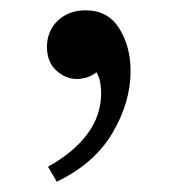

<svg xmlns="http://www.w3.org/2000/svg" viewBox="-20 -163 337 372"><path d="M167 -23Q150 -10 129 -10Q107 -10 89 -26.5Q71 -43 71 -72Q71 -103 92 -123Q113 -143 146 -143Q189 -143 211 -108Q233 -73 233 -25Q233 35 198 94.5Q163 154 90 189L73 160Q122 133 149 97Q176 61 176 17Q176 10 174.5 -1Q173 -12 167 -23Z"/></svg>

Font: Tiro Devanagari Sanskrit
Style: Regular
Weight: 400
Designer: Devanagari: John Hudson & Fiona Ross. Latin: John Hudson.
Foundry: Tiro Typeworks Ltd.
Version: Version 1.52